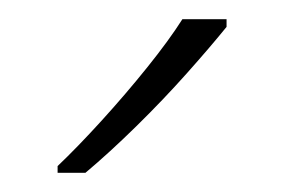

<svg xmlns="http://www.w3.org/2000/svg" viewBox="-20 -837 296 200"><path d="M216 -809Q199 -788 174.5 -760.5Q150 -733 122 -705.5Q94 -678 69 -657H40V-664Q61 -684 86 -711.5Q111 -739 133.5 -767Q156 -795 170 -817H216Z"/></svg>

Font: Noto Sans Tamil UI ExtraLight
Style: Regular
Weight: 200
Designer: Jelle Bosma - Monotype Design Team
Foundry: Monotype Imaging Inc.
Version: Version 2.004; ttfautohint (v1.8.4.7-5d5b)